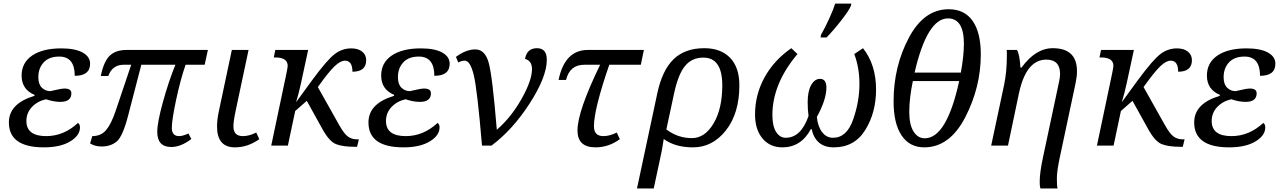

<svg xmlns="http://www.w3.org/2000/svg" viewBox="-20 -816 7179 1076"><path d="M172.9 -278.8 173.8 -284.2Q101.1 -314.9 101.1 -392.1Q101.1 -464.8 160.4 -504.9Q219.7 -544.9 323.2 -544.9Q400.9 -544.9 442.9 -521.7Q484.9 -498.5 484.9 -459Q484.9 -391.1 398.9 -391.1Q398.9 -499 312 -499Q255.4 -499 225.1 -466.6Q194.8 -434.1 194.8 -383.8Q194.8 -343.8 214.6 -324.5Q234.4 -305.2 262.2 -305.2Q262.7 -305.2 281.2 -309.6Q324.2 -319.8 341.8 -319.8Q379.9 -319.8 379.9 -293Q379.9 -245.1 317.9 -245.1Q280.8 -245.1 237.8 -259.8Q189.9 -249 158.9 -216.3Q127.9 -183.6 127.9 -138.2Q127.9 -53.2 238.8 -53.2Q337.4 -53.2 417 -127Q428.2 -119.6 428.2 -102.1Q428.2 -56.6 373.3 -23.4Q318.4 9.8 226.1 9.8Q29.8 9.8 29.8 -129.9Q29.8 -235.8 172.9 -278.8Z M1127 -453.1H1020Q990.7 -368.2 966.8 -255.6Q942.9 -143.1 942.9 -99.1Q942.9 -53.2 983.9 -53.2Q1003.9 -53.2 1036.1 -67.9L1052.2 -37.1Q993.7 7.8 939.9 7.8Q861.3 7.8 861.3 -77.1Q861.3 -129.4 893.3 -245.1Q925.3 -360.8 962.9 -453.1H772L698.2 -168.9Q668 -51.8 634.5 -23.4Q601.1 4.9 549.3 4.9Q512.2 4.9 484.9 -12.2L497.1 -53.2Q545.9 -53.2 574.5 -86.9Q603 -120.6 627.9 -193.8L715.3 -453.1H672.9Q609.4 -453.1 586.9 -390.1H544.9Q561.5 -471.7 595 -503.9Q628.4 -536.1 689 -536.1H1145Z M1373 -536.1 1300.3 -193.8Q1288.1 -136.2 1288.1 -107.9Q1288.1 -53.2 1341.3 -53.2Q1376.5 -53.2 1416 -73.2L1433.1 -36.1Q1368.2 9.8 1296.9 9.8Q1196.3 9.8 1196.3 -106.9Q1196.3 -144.5 1206.1 -190.9L1279.3 -536.1Z M1955.1 -414.1Q1955.1 -476.1 1913.1 -476.1Q1888.7 -476.1 1856 -445.6Q1823.2 -415 1761.2 -328.1L1880.9 -115.2Q1908.7 -65.4 1930.4 -50.3Q1952.1 -35.2 1980 -35.2H1991.2L1981 6.8H1971.2Q1900.4 6.8 1862.5 -8.5Q1824.7 -23.9 1786.1 -94.2L1699.2 -251L1634.3 -193.8L1593.3 0H1500L1583 -394Q1592.3 -438 1592.3 -446.8Q1592.3 -494.1 1522 -494.1H1514.2L1522.9 -536.1H1707L1666 -346.2Q1653.8 -289.6 1639.2 -243.2L1729 -366.2Q1813 -480.5 1855.2 -512.7Q1897.5 -544.9 1948.2 -544.9Q1987.3 -544.9 2009.8 -526.6Q2032.2 -508.3 2032.2 -479Q2032.2 -414.1 1955.1 -414.1Z M2188 -278.8 2189 -284.2Q2116.2 -314.9 2116.2 -392.1Q2116.2 -464.8 2175.5 -504.9Q2234.9 -544.9 2338.4 -544.9Q2416 -544.9 2458 -521.7Q2500 -498.5 2500 -459Q2500 -391.1 2414.1 -391.1Q2414.1 -499 2327.1 -499Q2270.5 -499 2240.2 -466.6Q2210 -434.1 2210 -383.8Q2210 -343.8 2229.7 -324.5Q2249.5 -305.2 2277.3 -305.2Q2277.8 -305.2 2296.4 -309.6Q2339.4 -319.8 2356.9 -319.8Q2395 -319.8 2395 -293Q2395 -245.1 2333 -245.1Q2295.9 -245.1 2252.9 -259.8Q2205.1 -249 2174.1 -216.3Q2143.1 -183.6 2143.1 -138.2Q2143.1 -53.2 2253.9 -53.2Q2352.5 -53.2 2432.1 -127Q2443.4 -119.6 2443.4 -102.1Q2443.4 -56.6 2388.4 -23.4Q2333.5 9.8 2241.2 9.8Q2044.9 9.8 2044.9 -129.9Q2044.9 -235.8 2188 -278.8Z M2764.2 -88.9Q2844.2 -157.7 2902.8 -261.7Q2961.4 -365.7 2961.4 -428.2Q2961.4 -475.6 2922.4 -485.8Q2932.6 -545.9 2989.3 -545.9Q3044.4 -545.9 3044.4 -481Q3044.4 -385.7 2949 -237.3Q2853.5 -88.9 2734.4 0H2681.2Q2654.8 -312.5 2635.3 -394.3Q2615.7 -476.1 2584.5 -476.1Q2566.9 -476.1 2548.3 -465.8L2535.2 -497.1Q2591.3 -539.1 2644 -539.1Q2697.3 -539.1 2718.3 -466.1Q2739.3 -393.1 2764.2 -88.9Z M3343.3 -453.1H3254.4Q3172.9 -453.1 3152.3 -368.2H3110.4Q3145 -536.1 3274.4 -536.1H3588.4L3571.3 -453.1H3394.5Q3308.6 -204.6 3308.6 -107.9Q3308.6 -53.2 3361.3 -53.2Q3397 -53.2 3436.5 -73.2L3453.6 -36.1Q3391.1 9.8 3317.4 9.8Q3216.3 9.8 3216.3 -85Q3216.3 -191.9 3343.3 -453.1Z M3699.7 -37.1Q3697.3 -23.4 3693.8 -1Q3690.4 22 3684.6 48.8L3643.6 240.2H3549.8L3663.6 -293Q3691.4 -423.3 3755.4 -484.6Q3819.3 -545.9 3926.8 -545.9Q4019.5 -545.9 4071.5 -492.2Q4123.5 -438.5 4123.5 -337.9Q4123.5 -181.6 4048.6 -85.9Q3973.6 9.8 3863.8 9.8Q3763.2 9.8 3699.7 -37.1ZM3714.4 -90.8Q3777.8 -42 3857.4 -42Q3930.2 -42 3979 -124.3Q4027.8 -206.5 4027.8 -337.9Q4027.8 -493.2 3921.4 -493.2Q3858.4 -493.2 3819.8 -447.3Q3781.2 -401.4 3757.8 -293Z M4528.3 -92.8H4524.4Q4469.7 9.8 4364.3 9.8Q4295.4 9.8 4253.4 -39.8Q4211.4 -89.4 4211.4 -174.8Q4211.4 -285.2 4264.2 -381.6Q4316.9 -478 4414.6 -545.9L4449.2 -513.2Q4308.6 -346.7 4308.6 -170.9Q4308.6 -109.9 4329.3 -76.9Q4350.1 -43.9 4383.3 -43.9Q4468.8 -43.9 4511.2 -166Q4506.3 -201.7 4506.3 -243.2Q4506.3 -304.7 4525.9 -339.4Q4545.4 -374 4575.7 -374Q4611.3 -374 4611.3 -325.2Q4611.3 -257.8 4557.6 -160.2Q4563.5 -106 4587.6 -75Q4611.8 -43.9 4648.4 -43.9Q4725.1 -43.9 4760.7 -145Q4796.4 -246.1 4796.4 -346.2Q4796.4 -436 4767.6 -513.2L4816.4 -545.9Q4889.6 -453.6 4889.6 -314Q4889.6 -185.5 4829.3 -87.9Q4769 9.8 4652.3 9.8Q4551.8 9.8 4528.3 -92.8ZM4581.1 -621.1Q4604 -660.6 4627.4 -712.4Q4650.9 -764.2 4660.6 -795.9H4751L4749 -784.2Q4738.8 -758.3 4693.6 -700.4Q4648.4 -642.6 4611.8 -606H4578.6Z M4987.8 -248Q4987.8 -442.4 5072.8 -603.3Q5157.7 -764.2 5296.4 -764.2Q5385.3 -764.2 5430.9 -698.7Q5476.6 -633.3 5476.6 -511.2Q5476.6 -327.6 5389.4 -158.9Q5302.2 9.8 5159.7 9.8Q5077.6 9.8 5032.7 -56.9Q4987.8 -123.5 4987.8 -248ZM5105.5 -409.2H5364.7Q5381.8 -503.9 5381.8 -570.8Q5381.8 -712.9 5292.5 -712.9Q5175.8 -712.9 5105.5 -409.2ZM5355.5 -361.8H5095.7Q5075.7 -264.2 5075.7 -189Q5075.7 -117.2 5099.6 -79.1Q5123.5 -41 5162.6 -41Q5285.2 -41 5355.5 -361.8Z M5606.9 -338.9Q5622.6 -412.1 5622.6 -505.9V-522.5Q5622.6 -529.8 5621.6 -536.1H5678.7Q5693.8 -516.6 5698.7 -437H5704.6Q5783.7 -545.9 5879.9 -545.9Q6015.6 -545.9 6015.6 -417Q6015.6 -387.2 6007.8 -350.1L5918.5 69.8Q5902.8 144 5902.8 184.6Q5902.8 226.1 5906.7 240.2H5810.5Q5806.6 227.5 5806.6 202.1Q5806.6 149.9 5826.7 58.1L5914.6 -355Q5920.9 -384.8 5920.9 -400.9Q5920.9 -481.9 5843.8 -481.9Q5730 -481.9 5689.9 -291L5628.9 0H5534.7Z M6582.5 -414.1Q6582.5 -476.1 6540.5 -476.1Q6516.1 -476.1 6483.4 -445.6Q6450.7 -415 6388.7 -328.1L6508.3 -115.2Q6536.1 -65.4 6557.9 -50.3Q6579.6 -35.2 6607.4 -35.2H6618.7L6608.4 6.8H6598.6Q6527.8 6.8 6490 -8.5Q6452.1 -23.9 6413.6 -94.2L6326.7 -251L6261.7 -193.8L6220.7 0H6127.4L6210.4 -394Q6219.7 -438 6219.7 -446.8Q6219.7 -494.1 6149.4 -494.1H6141.6L6150.4 -536.1H6334.5L6293.5 -346.2Q6281.2 -289.6 6266.6 -243.2L6356.4 -366.2Q6440.4 -480.5 6482.7 -512.7Q6524.9 -544.9 6575.7 -544.9Q6614.7 -544.9 6637.2 -526.6Q6659.7 -508.3 6659.7 -479Q6659.7 -414.1 6582.5 -414.1Z M6815.4 -278.8 6816.4 -284.2Q6743.7 -314.9 6743.7 -392.1Q6743.7 -464.8 6803 -504.9Q6862.3 -544.9 6965.8 -544.9Q7043.5 -544.9 7085.4 -521.7Q7127.4 -498.5 7127.4 -459Q7127.4 -391.1 7041.5 -391.1Q7041.5 -499 6954.6 -499Q6897.9 -499 6867.7 -466.6Q6837.4 -434.1 6837.4 -383.8Q6837.4 -343.8 6857.2 -324.5Q6877 -305.2 6904.8 -305.2Q6905.3 -305.2 6923.8 -309.6Q6966.8 -319.8 6984.4 -319.8Q7022.5 -319.8 7022.5 -293Q7022.5 -245.1 6960.4 -245.1Q6923.3 -245.1 6880.4 -259.8Q6832.5 -249 6801.5 -216.3Q6770.5 -183.6 6770.5 -138.2Q6770.5 -53.2 6881.3 -53.2Q6980 -53.2 7059.6 -127Q7070.8 -119.6 7070.8 -102.1Q7070.8 -56.6 7015.9 -23.4Q6960.9 9.8 6868.7 9.8Q6672.4 9.8 6672.4 -129.9Q6672.4 -235.8 6815.4 -278.8Z"/></svg>

Font: Droid Serif
Style: Italic
Weight: 400
Italic angle: -12°
Designer: Monotype Design team
Foundry: Monotype Imaging Inc.
Version: Version 1.03